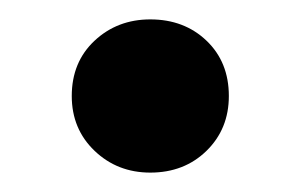

<svg xmlns="http://www.w3.org/2000/svg" viewBox="-20 -168 310 198"><path d="M135 10Q101 10 77.5 -12.5Q54 -35 54 -69Q54 -104 77.5 -126Q101 -148 135 -148Q170 -148 193 -126Q216 -104 216 -69Q216 -35 193 -12.5Q170 10 135 10Z"/></svg>

Font: YamahaIndonesia935. App
Style: Bold
Weight: 700
Designer: Dalton Maag Ltd
Foundry: Dalton Maag Ltd
Version: Version 1.002; January 01, 2024; Regular/Italic